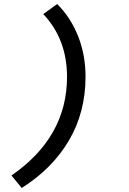

<svg xmlns="http://www.w3.org/2000/svg" viewBox="-20 -747 640 954"><path d="M88 187 37 125Q313 -66 313 -365Q313 -552 195 -677L264 -727Q330 -662 367.5 -568.5Q405 -475 405 -366Q405 -189 322.5 -49Q240 91 88 187Z"/></svg>

Font: TypoPRO Source Code Pro
Style: Italic
Weight: 600
Italic angle: -11°
Monospace: yes
Designer: Paul D. Hunt, Teo Tuominen
Foundry: Adobe Systems Incorporated
Version: Version 1.030;PS 1.0;hotconv 1.0.84;makeotf.lib2.5.63406